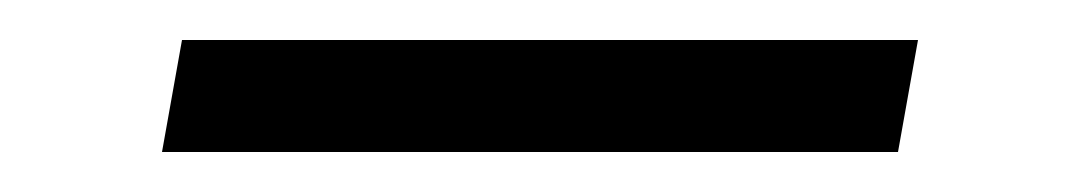

<svg xmlns="http://www.w3.org/2000/svg" viewBox="-20 -388 540 96"><path d="M429 -312H61L71 -368H439Z"/></svg>

Font: Iosevka Term Curly Light
Style: Italic
Weight: 300
Italic angle: -9°
Designer: Belleve Invis
Foundry: Belleve Invis
Version: Version 32.3.0